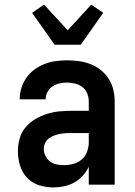

<svg xmlns="http://www.w3.org/2000/svg" viewBox="-20 -805 590 837"><path d="M213 12Q181 12 150.5 2.5Q120 -7 98.5 -29.5Q77 -52 67.5 -83Q58 -114 58 -145Q58 -173 65.5 -200.5Q73 -228 91 -249.5Q109 -271 133.5 -285.5Q158 -300 185 -308.5Q212 -317 239.5 -319.5Q267 -322 295 -322H367V-362Q367 -380 360.5 -397Q354 -414 340 -425Q326 -436 308 -440.5Q290 -445 272 -445Q256 -445 239.5 -441.5Q223 -438 209 -428.5Q195 -419 187 -404Q179 -389 179 -372H66Q66 -398 73.5 -422Q81 -446 95.5 -466.5Q110 -487 130.5 -502Q151 -517 174 -526Q197 -535 222 -538.5Q247 -542 272 -542Q299 -542 324.5 -538.5Q350 -535 374.5 -525.5Q399 -516 419.5 -499.5Q440 -483 454 -461Q468 -439 474 -413.5Q480 -388 480 -362V0H367V-78Q357 -57 341 -39Q325 -21 304 -9.5Q283 2 259.5 7Q236 12 213 12ZM258 -85Q279 -85 299.5 -90.5Q320 -96 336 -109.5Q352 -123 359.5 -143.5Q367 -164 367 -184V-225H295Q282 -225 269 -224.5Q256 -224 243 -221.5Q230 -219 217 -214.5Q204 -210 193.5 -202Q183 -194 177 -182Q171 -170 171 -156Q171 -140 178 -125.5Q185 -111 197.5 -101.5Q210 -92 226 -88.5Q242 -85 258 -85ZM218 -610 120 -749 172 -785 275 -673 378 -785 430 -749 332 -610Z"/></svg>

Font: Lode Term
Style: Bold
Weight: 700
Monospace: yes
Designer: Belleve Invis
Foundry: Belleve Invis
Version: Version 29.2.0